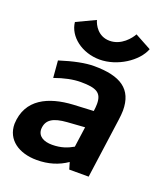

<svg xmlns="http://www.w3.org/2000/svg" viewBox="-144 -791 778 893"><g transform="rotate(20 245.0 -344.0)"><path d="M270 -627C212 -627 188 -676 182 -698L89 -654C96 -585 168 -529 256 -529C343 -529 434 -588 459 -654L378 -698C366 -676 328 -627 270 -627ZM112 -133C114 -180 147 -199 215 -204L301 -210L287 -109C259 -93 228 -81 184 -81C143 -81 112 -97 112 -133ZM141 10C198 10 247 -5 289 -34L299 0H395L436 -297C438 -313 440 -329 440 -343C440 -449 375 -492 243 -492C201 -492 145 -481 76 -459L83 -375C130 -392 173 -401 211 -401C288 -401 316 -386 316 -331C316 -321 315 -308 313 -295L213 -290C94 -283 -8 -238 -13 -113C-13 -34 53 10 141 10Z"/></g></svg>

Font: Cantarell
Style: BoldOblique
Weight: 700
Italic angle: -8°
Designer: Dave Crossland
Version: Version 0.024